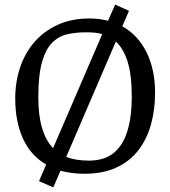

<svg xmlns="http://www.w3.org/2000/svg" viewBox="-20 -740 736 832"><path d="M211 72 149 45 180 -27Q113 -66 79.5 -139.5Q46 -213 46 -313Q46 -385 67 -447.5Q88 -510 129 -557.5Q170 -605 230 -632.5Q290 -660 367 -660Q389 -660 409 -657.5Q429 -655 448 -650L479 -720L539 -693L510 -626Q578 -588 615 -513.5Q652 -439 652 -338Q652 -265 634.5 -201.5Q617 -138 580 -89.5Q543 -41 484.5 -14Q426 13 345 13Q317 13 291 9.5Q265 6 242 0ZM210 -98 423 -592Q407 -597 389.5 -598.5Q372 -600 353 -600Q311 -600 273.5 -592Q236 -584 207.5 -556.5Q179 -529 162.5 -472.5Q146 -416 146 -319Q146 -239 162.5 -184.5Q179 -130 210 -98ZM365 -44Q432 -44 472.5 -77Q513 -110 532 -172Q551 -234 551 -319Q551 -417 532.5 -474Q514 -531 482 -560L267 -60Q308 -44 365 -44Z"/></svg>

Font: Faustina
Style: Regular
Weight: 400
Designer: Alfonso Garcia
Foundry: http://www.omnibus-type.com
Version: Version 1.200